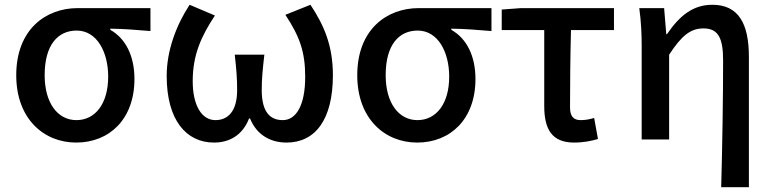

<svg xmlns="http://www.w3.org/2000/svg" viewBox="-20 -584 3236 804"><path d="M299 13C438 13 543 -85 543 -253C543 -350 506 -423 442 -459V-464C502 -463 549 -459 610 -454V-550H305C172 -550 48 -461 48 -269C48 -87 163 13 299 13ZM300 -81C222 -81 167 -152 167 -269C167 -397 223 -456 301 -456C386 -456 433 -366 433 -263C433 -150 379 -81 300 -81Z M876 13C939 13 995 -16 1023 -88H1027C1056 -16 1116 13 1180 13C1300 13 1374 -83 1374 -269C1374 -393 1337 -478 1280 -564L1175 -522C1235 -431 1258 -367 1258 -262C1258 -141 1219 -81 1164 -81C1114 -81 1076 -111 1076 -207C1076 -255 1080 -294 1087 -355H963C970 -294 973 -255 973 -207C973 -116 933 -81 882 -81C825 -81 787 -142 787 -244C787 -352 821 -430 880 -519L774 -564C719 -480 678 -374 678 -266C678 -81 760 13 876 13Z M1727 13C1866 13 1971 -85 1971 -253C1971 -350 1934 -423 1870 -459V-464C1930 -463 1977 -459 2038 -454V-550H1733C1600 -550 1476 -461 1476 -269C1476 -87 1591 13 1727 13ZM1728 -81C1650 -81 1595 -152 1595 -269C1595 -397 1651 -456 1729 -456C1814 -456 1861 -366 1861 -263C1861 -150 1807 -81 1728 -81Z M2384 13C2423 13 2458 6 2484 -2L2468 -90C2448 -84 2430 -81 2412 -81C2383 -81 2367 -95 2367 -134C2367 -230 2368 -344 2371 -458H2551V-550H2161L2081 -544V-458H2259V-140C2259 -43 2291 13 2384 13Z M3000 200H3116V-346C3116 -486 3072 -564 2963 -564C2883 -564 2827 -520 2773 -441H2770L2761 -550H2657C2665 -492 2667 -438 2667 -394V0H2782V-355C2835 -436 2872 -465 2926 -465C2986 -465 3008 -427 3008 -332C3008 -183 3005 23 3000 200Z"/></svg>

Font: DAIFUKU Sans JP Medium
Style: Regular
Weight: 500
Designer: Original font ‘Source Han Sans JP’ : Ryoko NISHIZUKA  (kana, bopomofo & ideographs); Paul D. Hunt (Latin, Greek & Cyrill
Foundry: Daifuku
Version: Version 1.000